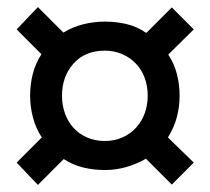

<svg xmlns="http://www.w3.org/2000/svg" viewBox="-20 -602 594 542"><path d="M155 -332Q155 -305 163.5 -281.5Q172 -258 187.5 -241Q203 -224 225.5 -214Q248 -204 276 -204Q303 -204 325.5 -214Q348 -224 364 -241.5Q380 -259 388.5 -282Q397 -305 397 -332Q397 -359 388.5 -382Q380 -405 364 -422Q348 -439 325.5 -449Q303 -459 276 -459Q220 -459 187.5 -422.5Q155 -386 155 -332ZM159 -510Q185 -526 215 -533.5Q245 -541 276 -541Q308 -541 337.5 -534Q367 -527 393 -509L465 -581L527 -519L455 -448Q472 -422 479.5 -392.5Q487 -363 487 -332Q487 -300 479 -270.5Q471 -241 454 -214L527 -143L465 -81L392 -154Q366 -139 336.5 -130.5Q307 -122 276 -122Q245 -122 215.5 -129Q186 -136 160 -153L87 -80L27 -143L98 -214Q81 -240 73 -270.5Q65 -301 65 -332Q65 -363 72.5 -393Q80 -423 97 -449L27 -519L87 -582Z"/></svg>

Font: Teutonic
Style: Regular
Weight: 400
Designer: Peter Wiegel
Foundry: Peter Wiegel
Version: 1.000